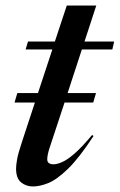

<svg xmlns="http://www.w3.org/2000/svg" viewBox="-20 -662 432 693"><path d="M150.5 -87Q150.5 -69 173.5 -69Q185.5 -69 203.8 -76.8Q222 -84.5 248.5 -107.2Q275 -130 312.5 -175L317.5 -171Q265.5 -91.5 225.2 -52.5Q185 -13.5 154.2 -1.2Q123.5 11 99 11Q74 11 56 -3.8Q38 -18.5 38 -53.5Q38 -65 41.5 -86Q45 -107 59.5 -150.5L106 -292H32.5L42.5 -326H117L169 -483.5H72.5L81 -512H178L221 -642H327.5L285 -512H392L385.5 -483.5H275.5L224 -326H326.5L316.5 -292H213L163.5 -142Q155 -118 152.8 -106Q150.5 -94 150.5 -87Z"/></svg>

Font: Newsreader 72pt Medium
Style: Italic
Weight: 500
Italic angle: -17°
Designer: Hugues Gentile
Foundry: Production Type
Version: Version 1.003; ttfautohint (v1.8.3)